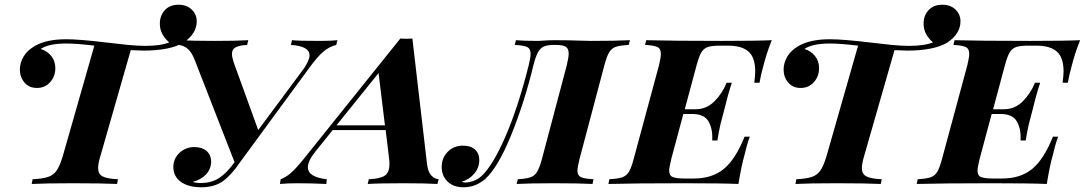

<svg xmlns="http://www.w3.org/2000/svg" viewBox="-20 -778 4588 812"><path d="M812 -688Q812 -635 755 -597Q697 -564 587 -564Q571 -564 533 -566L404 -116Q395 -86 395 -67Q395 -42 414 -32Q433 -22 479 -20L475 0Q411 -3 290 -3Q171 -3 114 0L118 -20Q161 -22 184 -30Q207 -38 220 -57.5Q233 -77 245 -116L379 -585Q303 -594 260 -594Q186 -594 152 -571Q179 -563 196.5 -541.5Q214 -520 214 -490Q214 -455 192 -430.5Q170 -406 136 -406Q103 -406 83.5 -429Q64 -452 64 -484Q64 -512 79.5 -538.5Q95 -565 128 -584Q177 -612 260 -612Q316 -612 432 -598Q474 -593 517 -588.5Q560 -584 594 -584Q660 -584 696 -599Q679 -612 667.5 -632.5Q656 -653 656 -678Q656 -712 677 -735Q698 -758 735 -758Q770 -758 791 -737.5Q812 -717 812 -688Z M1407 -608 1402 -588Q1373 -581 1348 -560Q1323 -539 1288 -491L996 -93Q959 -38 923 -12Q887 14 831 14Q777 14 745.5 -8.5Q714 -31 713 -70Q713 -107 739 -131.5Q765 -156 802 -156Q834 -156 853 -140Q872 -124 873 -96Q873 -63 851 -40Q829 -17 795 -9Q807 -4 829 -4Q874 -4 906.5 -25Q939 -46 972 -92L804 -523Q792 -555 775.5 -570Q759 -585 737 -588L742 -608Q793 -605 891 -605Q979 -605 1030 -608L1025 -588Q991 -586 976 -577.5Q961 -569 961 -550Q961 -534 972 -504L1072 -228L1265 -488Q1289 -523 1289 -544Q1289 -583 1210 -588L1215 -608Q1243 -605 1336 -605Q1377 -605 1407 -608Z M1835 -20 1830 0Q1779 -3 1685 -3Q1583 -3 1535 0L1540 -20Q1587 -22 1607 -35Q1627 -48 1627 -84Q1627 -97 1626 -104L1611 -228H1387L1313 -136Q1282 -97 1282 -71Q1282 -29 1362 -20L1360 0Q1294 -3 1238 -3Q1194 -3 1164 0L1167 -20Q1194 -30 1218.5 -54Q1243 -78 1283 -129L1673 -615L1699 -614L1724 -615L1786 -84Q1790 -51 1804 -36Q1818 -21 1835 -20ZM1608 -248 1581 -469 1403 -248Z M2216 -502Q2224 -536 2224 -550Q2224 -572 2209.5 -579Q2195 -586 2157 -588L2162 -608Q2194 -605 2255 -605Q2267 -605 2275 -606Q2299 -608 2326 -608Q2386 -608 2438 -606Q2454 -605 2479 -605Q2581 -605 2644 -608L2639 -588Q2602 -586 2584.5 -580Q2567 -574 2556.5 -557Q2546 -540 2536 -502L2431 -106Q2422 -68 2422 -57Q2422 -36 2436.5 -29Q2451 -22 2490 -20L2486 0Q2431 -3 2322 -3Q2219 -3 2165 0L2170 -20Q2205 -22 2223 -28Q2241 -34 2251.5 -51.5Q2262 -69 2272 -106L2377 -502Q2385 -536 2385 -551Q2385 -573 2372.5 -580.5Q2360 -588 2330 -588H2322Q2296 -588 2280.5 -581.5Q2265 -575 2255 -556.5Q2245 -538 2236 -502Q2197 -342 2141.5 -206Q2086 -70 2032 -21Q1991 14 1941 14Q1897 14 1872.5 -10.5Q1848 -35 1848 -72Q1848 -110 1873.5 -136Q1899 -162 1938 -162Q1971 -162 1989 -145.5Q2007 -129 2007 -101Q2007 -69 1986 -44Q1965 -19 1932 -9Q1944 -6 1948 -6Q1988 -8 2016 -33Q2063 -76 2116.5 -198Q2170 -320 2216 -502Z M3244 -608Q3222 -554 3207 -494Q3198 -462 3192 -428H3170Q3174 -462 3174 -475Q3174 -535 3145.5 -560Q3117 -585 3058 -585H3027Q2992 -585 2974.5 -579.5Q2957 -574 2946.5 -557Q2936 -540 2926 -502L2876 -316H2922Q2968 -316 3001.5 -349.5Q3035 -383 3053 -428H3075Q3058 -377 3041 -306Q3034 -281 3027.5 -254.5Q3021 -228 3014 -184H2992Q2995 -231 2977 -263.5Q2959 -296 2907 -296H2870L2819 -106Q2810 -68 2810 -57Q2810 -36 2824.5 -29.5Q2839 -23 2877 -23H2914Q2991 -23 3040.5 -63Q3090 -103 3129 -200H3151Q3139 -168 3129 -124Q3116 -79 3103 0Q3035 -3 2874 -3Q2661 -3 2553 0L2557 -20Q2593 -22 2611 -28Q2629 -34 2639.5 -51Q2650 -68 2660 -106L2767 -502Q2775 -536 2775 -550Q2775 -572 2760.5 -579Q2746 -586 2708 -588L2713 -608Q2820 -605 3033 -605Q3180 -605 3244 -608Z M4042 -688Q4042 -635 3985 -597Q3927 -564 3817 -564Q3801 -564 3763 -566L3634 -116Q3625 -86 3625 -67Q3625 -42 3644 -32Q3663 -22 3709 -20L3705 0Q3641 -3 3520 -3Q3401 -3 3344 0L3348 -20Q3391 -22 3414 -30Q3437 -38 3450 -57.5Q3463 -77 3475 -116L3609 -585Q3533 -594 3490 -594Q3416 -594 3382 -571Q3409 -563 3426.5 -541.5Q3444 -520 3444 -490Q3444 -455 3422 -430.5Q3400 -406 3366 -406Q3333 -406 3313.5 -429Q3294 -452 3294 -484Q3294 -512 3309.5 -538.5Q3325 -565 3358 -584Q3407 -612 3490 -612Q3546 -612 3662 -598Q3704 -593 3747 -588.5Q3790 -584 3824 -584Q3890 -584 3926 -599Q3909 -612 3897.5 -632.5Q3886 -653 3886 -678Q3886 -712 3907 -735Q3928 -758 3965 -758Q4000 -758 4021 -737.5Q4042 -717 4042 -688Z M4548 -608Q4526 -554 4511 -494Q4502 -462 4496 -428H4474Q4478 -462 4478 -475Q4478 -535 4449.5 -560Q4421 -585 4362 -585H4331Q4296 -585 4278.5 -579.5Q4261 -574 4250.5 -557Q4240 -540 4230 -502L4180 -316H4226Q4272 -316 4305.5 -349.5Q4339 -383 4357 -428H4379Q4362 -377 4345 -306Q4338 -281 4331.5 -254.5Q4325 -228 4318 -184H4296Q4299 -231 4281 -263.5Q4263 -296 4211 -296H4174L4123 -106Q4114 -68 4114 -57Q4114 -36 4128.5 -29.5Q4143 -23 4181 -23H4218Q4295 -23 4344.5 -63Q4394 -103 4433 -200H4455Q4443 -168 4433 -124Q4420 -79 4407 0Q4339 -3 4178 -3Q3965 -3 3857 0L3861 -20Q3897 -22 3915 -28Q3933 -34 3943.5 -51Q3954 -68 3964 -106L4071 -502Q4079 -536 4079 -550Q4079 -572 4064.5 -579Q4050 -586 4012 -588L4017 -608Q4124 -605 4337 -605Q4484 -605 4548 -608Z"/></svg>

Font: Playfair Display SC
Style: Bold Italic
Weight: 700
Italic angle: -14°
Designer: Claus Eggers Sørensen
Foundry: Claus Eggers Sørensen
Version: Version 1.200; ttfautohint (v1.6)